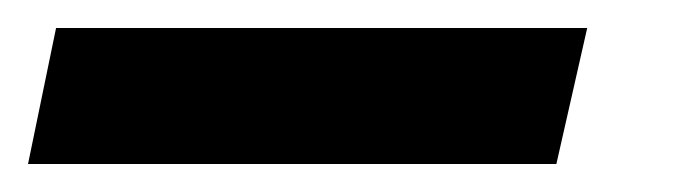

<svg xmlns="http://www.w3.org/2000/svg" viewBox="-89 62 487 137"><path d="M-69 179 -49 82H330L308 179Z"/></svg>

Font: Saira Thin SemiBold
Style: Italic
Weight: 600
Italic angle: -12°
Version: Version 1.101